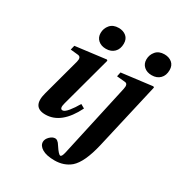

<svg xmlns="http://www.w3.org/2000/svg" viewBox="-218 -867 1175 1257"><g transform="rotate(30 369.0 -239.0)"><path d="M571 -632Q571 -667 593.5 -693.5Q616 -720 658 -720Q693 -720 715.5 -701Q738 -682 738 -647Q738 -606 714.5 -582.5Q691 -559 652 -559Q616 -559 593.5 -579Q571 -599 571 -632ZM254 174Q254 153 273.5 133.5Q293 114 314 114Q323 114 331 120.5Q339 127 341.5 130.5Q344 134 353 147Q385 196 398 196Q409 196 417 162L539 -391Q548 -431 524 -434L460 -440L467 -473L699 -502L706 -497L591 5Q557 151 500 201Q451 242 380 242Q319 242 286.5 222.5Q254 203 254 174ZM225 -632Q225 -667 247.5 -693.5Q270 -720 312 -720Q347 -720 369.5 -701Q392 -682 392 -647Q392 -606 368.5 -582.5Q345 -559 306 -559Q270 -559 247.5 -579Q225 -599 225 -632ZM108 -107 185 -392Q195 -431 168 -434L110 -440L118 -473L348 -502L354 -496L251 -115Q238 -68 262 -68Q278 -68 302 -97.5Q326 -127 348 -166L378 -149Q298 12 178 12Q76 12 108 -107Z"/></g></svg>

Font: Lingua Franca
Style: Bold Italic
Weight: 700
Italic angle: -13°
Version: Version 1.19